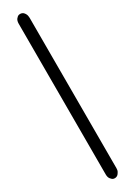

<svg xmlns="http://www.w3.org/2000/svg" viewBox="-263 -801 707 1004"><g transform="rotate(-30 90.5 -299.0)"><path d="M58 -693V-707V-719V-754Q58 -772 66 -782Q74 -792 82 -794L89 -795Q104 -795 112.5 -784Q121 -773 122 -762L123 -752V-719V-698V-693V-652V54V95V99V121V155Q123 160 122 167Q121 174 112.5 185.5Q104 197 89 197Q86 197 80.5 195.5Q75 194 66.5 184Q58 174 58 156V121Z"/></g></svg>

Font: Soda Fountain
Style: RegularOblique
Weight: 400
Version: Version 1.0